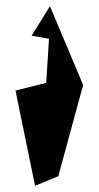

<svg xmlns="http://www.w3.org/2000/svg" viewBox="-20 -582 320 619"><path d="M30 -290 93 17 168 -14 248 -308 141 -562 82 -467 138 -457 129 -315Z"/></svg>

Font: Interstorm
Style: Regular
Weight: 400
Version: Version 0.7